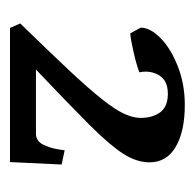

<svg xmlns="http://www.w3.org/2000/svg" viewBox="-23 -646 382 376"><g transform="rotate(90 168.0 -458.0)"><path d="M297.4 -286.6H34.7L25.9 -306.6Q81.5 -363.8 117.7 -402.3Q153.8 -440.9 174.3 -466.8Q194.8 -492.7 202.9 -510.3Q210.9 -527.8 210.9 -542.5Q210.9 -565.4 200 -580.6Q189 -595.7 163.6 -595.7Q137.7 -595.7 127.4 -578.4Q117.2 -561 121.6 -540Q110.4 -535.2 85.2 -529.3Q60.1 -523.4 45.4 -522L34.2 -542.5Q34.2 -561.5 54.7 -581.5Q75.2 -601.6 109.9 -615.2Q144.5 -628.9 185.5 -628.9Q237.3 -628.9 267.6 -611.1Q297.9 -593.3 297.9 -559.6Q297.9 -534.7 281.2 -508.5Q264.6 -482.4 224.9 -442.6Q185.1 -402.8 116.2 -337.4H241.7Q256.3 -337.4 263.2 -351.6Q270 -365.7 272.2 -379.6Q274.4 -393.6 274.4 -393.6L302.2 -387.7Z"/></g></svg>

Font: Namdhinggo
Style: Bold
Weight: 700
Designer: Victor Gaultney
Foundry: SIL International
Version: Version 3.001